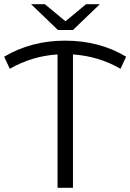

<svg xmlns="http://www.w3.org/2000/svg" viewBox="-22 -901 625 921"><path d="M328 -757H256L127 -881H193L292 -799L391 -881H457ZM583 -629 556 -571Q453 -631 328 -640V0H254V-640Q131 -632 25 -571L-2 -629Q128 -706 290 -706Q455 -706 583 -629Z"/></svg>

Font: Montserrat Alternates
Style: Regular
Weight: 400
Designer: Julieta Ulanovsky
Foundry: Julieta Ulanovsky
Version: Version 7.200;PS 007.200;hotconv 1.0.88;makeotf.lib2.5.64775